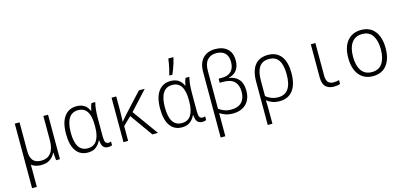

<svg xmlns="http://www.w3.org/2000/svg" viewBox="-82 -1390 4669 2219"><g transform="rotate(-15 2252.0 -280.0)"><path d="M80 240V-532H137V-191Q137 -112 169 -75.5Q201 -39 266 -39Q342 -39 382 -90.5Q422 -142 422 -243V-532H478V0H432L424 -92H421Q400 -47 359.5 -18.5Q319 10 253 10Q179 10 137 -26V240Z M812 10Q720 10 670.5 -59.5Q621 -129 621 -264Q621 -400 673.5 -471Q726 -542 819 -542Q928 -542 969 -447H973Q976 -469 982.5 -491.5Q989 -514 998 -532H1043Q1034 -500 1028.5 -452Q1023 -404 1023 -343V-121Q1023 -74 1034.5 -56Q1046 -38 1068 -38Q1086 -38 1101 -44V1Q1095 4 1082 7Q1069 10 1055 10Q1017 10 996.5 -13Q976 -36 972 -92H967Q949 -51 912 -20.5Q875 10 812 10ZM822 -38Q898 -38 933 -96Q968 -154 968 -255V-277Q968 -493 826 -493Q752 -493 715 -434.5Q678 -376 678 -263Q678 -38 822 -38Z M1238 0V-532H1294V-390Q1294 -351 1293 -311.5Q1292 -272 1290 -231H1292Q1308 -250 1323 -267.5Q1338 -285 1355 -304L1565 -532H1635L1429 -308L1651 0H1584L1391 -271L1294 -177V0Z M1938 10Q1846 10 1796.5 -59.5Q1747 -129 1747 -264Q1747 -400 1799.5 -471Q1852 -542 1945 -542Q2054 -542 2095 -447H2099Q2102 -469 2108.5 -491.5Q2115 -514 2124 -532H2169Q2160 -500 2154.5 -452Q2149 -404 2149 -343V-121Q2149 -74 2160.5 -56Q2172 -38 2194 -38Q2212 -38 2227 -44V1Q2221 4 2208 7Q2195 10 2181 10Q2143 10 2122.5 -13Q2102 -36 2098 -92H2093Q2075 -51 2038 -20.5Q2001 10 1938 10ZM1948 -38Q2024 -38 2059 -96Q2094 -154 2094 -255V-277Q2094 -493 1952 -493Q1878 -493 1841 -434.5Q1804 -376 1804 -263Q1804 -38 1948 -38ZM1951 -616Q1958 -638 1965.5 -671.5Q1973 -705 1979.5 -739Q1986 -773 1989 -800H2048V-791Q2042 -764 2032 -731Q2022 -698 2009.5 -665Q1997 -632 1985 -606H1951Z M2337 -545Q2337 -651 2390.5 -708Q2444 -765 2538 -765Q2630 -765 2683 -716.5Q2736 -668 2736 -577Q2736 -507 2702.5 -461.5Q2669 -416 2607 -405V-402Q2682 -391 2723 -343Q2764 -295 2764 -207Q2764 -106 2706 -49Q2648 8 2545 8Q2498 8 2461.5 -4.5Q2425 -17 2393 -38V239H2337ZM2540 -41Q2623 -41 2665.5 -85.5Q2708 -130 2708 -210Q2708 -289 2665.5 -332Q2623 -375 2536 -375H2490V-424H2532Q2603 -424 2641 -462.5Q2679 -501 2679 -574Q2679 -644 2642 -680Q2605 -716 2538 -716Q2470 -716 2431.5 -673Q2393 -630 2393 -542V-90Q2423 -68 2458.5 -54.5Q2494 -41 2540 -41Z M2900 -280Q2900 -409 2953.5 -475.5Q3007 -542 3111 -542Q3211 -542 3265.5 -473Q3320 -404 3320 -268Q3320 -135 3265 -62.5Q3210 10 3105 10Q3058 10 3020.5 -3.5Q2983 -17 2956 -40H2953Q2955 -11 2955.5 19Q2956 49 2956 82V240H2900ZM3102 -38Q3263 -38 3263 -268Q3263 -379 3226.5 -436Q3190 -493 3109 -493Q3030 -493 2993 -438Q2956 -383 2956 -277V-91Q2983 -67 3021 -52.5Q3059 -38 3102 -38Z M3757 10Q3692 10 3657 -24.5Q3622 -59 3622 -140V-532H3677V-145Q3677 -89 3698.5 -64Q3720 -39 3765 -39Q3783 -39 3801 -41.5Q3819 -44 3830 -48V-2Q3802 10 3757 10Z M4223 10Q4118 10 4058.5 -63.5Q3999 -137 3999 -267Q3999 -399 4059.5 -470.5Q4120 -542 4224 -542Q4332 -542 4389 -467.5Q4446 -393 4446 -266Q4446 -137 4388 -63.5Q4330 10 4223 10ZM4223 -39Q4307 -39 4348 -100.5Q4389 -162 4389 -267Q4389 -368 4350 -430.5Q4311 -493 4224 -493Q4142 -493 4099 -433.5Q4056 -374 4056 -266Q4056 -161 4097.5 -100Q4139 -39 4223 -39Z"/></g></svg>

Font: Noto Sans Mono SemiCondensed Light
Style: Regular
Weight: 300
Width: 4
Designer: Monotype Design Team
Foundry: Monotype Imaging Inc.
Version: Version 2.014; ttfautohint (v1.8.4.7-5d5b)